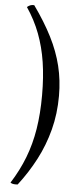

<svg xmlns="http://www.w3.org/2000/svg" viewBox="-65 -774 431 1079"><g transform="rotate(5 150.5 -234.5)"><path d="M83 -741Q146 -653 186.5 -573Q227 -493 246.5 -413Q266 -333 266 -245Q266 -144 242.5 -54Q219 36 177 116.5Q135 197 78 271Q68 272 56.5 271Q45 270 37 264Q84 190 113.5 113.5Q143 37 157 -49.5Q171 -136 171 -241Q171 -343 158 -427Q145 -511 117 -585Q89 -659 43 -727Q51 -734 60.5 -738Q70 -742 83 -741Z"/></g></svg>

Font: Vollkorn Medium
Style: Regular
Weight: 500
Designer: Friedrich Althausen
Foundry: Friedrich Althausen
Version: Version 5.000